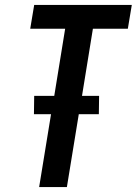

<svg xmlns="http://www.w3.org/2000/svg" viewBox="-20 -755 552 775"><path d="M138 0 186 -294H117L118 -368H199L243 -639H102L118 -735H512L496 -639H355L311 -368H380L379 -294H298L250 0Z"/></svg>

Font: Iosevka Term Curly Oblique
Style: Bold
Weight: 700
Italic angle: -9°
Designer: Belleve Invis
Foundry: Belleve Invis
Version: Version 32.3.0